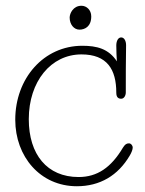

<svg xmlns="http://www.w3.org/2000/svg" viewBox="-20 -641 505 667"><path d="M222 -580C222 -556 237 -538 256 -538C274 -538 297 -548 297 -584C297 -606 281 -621 263 -621C234 -621 222 -594 222 -580ZM386 -428C357 -472 316 -482 266 -482C132 -482 33 -369 33 -225C33 -97 120 6 247 6C327 6 390 -31 431 -101C437 -111 441 -122 441 -128C441 -136 435 -143 428 -143C419 -143 414 -139 407 -128C366 -59 318 -26 253 -26C144 -26 80 -104 80 -227C80 -358 157 -452 263 -452C352 -452 384 -400 384 -319C384 -303 391 -298 401 -298C411 -298 417 -309 417 -320C417 -354 417 -448 418 -484C418 -498 412 -511 401 -511C390 -511 384 -498 384 -483C384 -465 385 -443 386 -428Z"/></svg>

Font: Life Savers
Style: Regular
Weight: 400
Designer: Pablo Impallari, Rodrigo Fuenzalida, Brenda Gallo
Foundry: Pablo Impallari, Rodrigo Fuenzalida, Brenda Gallo
Version: Version 3.000